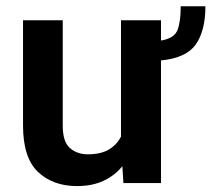

<svg xmlns="http://www.w3.org/2000/svg" viewBox="-20 -594 686 623"><path d="M566.4 -573.7H646.5Q646.5 -494.6 615.5 -450.2Q584.5 -405.8 502.4 -397.9V0H380.4L377 -54.7Q352.5 -24.4 315.9 -7.3Q279.3 9.8 230 9.8Q151.9 9.8 103.3 -36.1Q54.7 -82 54.7 -187V-528.3H183.6V-186Q183.6 -133.8 207 -113.5Q230.5 -93.3 264.6 -93.3Q307.1 -93.3 333.3 -108.9Q359.4 -124.5 372.6 -150.9V-528.3H502.4V-462.4Q545.9 -469.7 556.2 -497.1Q566.4 -524.4 566.4 -573.7Z"/></svg>

Font: Vazirmatn RD FD SemiBold
Style: Regular
Weight: 600
Designer: Saber Rastikerdar
Foundry: Saber Rastikerdar
Version: Version 33.003